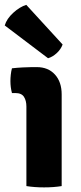

<svg xmlns="http://www.w3.org/2000/svg" viewBox="-27 -786 342 811"><path d="M233.5 0Q200.5 5.5 159 5.5Q118.5 5.5 84.5 0V-336Q84.5 -361 74.2 -377Q64 -393 37.5 -393H23.5Q17 -417.5 17 -443.5Q17 -456 18.5 -470.2Q20 -484.5 23.5 -497.5Q45.5 -500 68.8 -501.2Q92 -502.5 107.5 -502.5H128.5Q176.5 -502.5 205 -471.2Q233.5 -440 233.5 -387ZM84 -765.5Q56.5 -757 29 -732Q1.5 -707 -7 -678.5L176 -540Q195 -545.5 212.5 -561.5Q230 -577.5 237.5 -598Z"/></svg>

Font: Signika Negative
Style: Bold
Weight: 700
Designer: Anna Giedry
Foundry: Anna Giedry
Version: Version 2.001